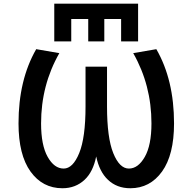

<svg xmlns="http://www.w3.org/2000/svg" viewBox="-20 -1007 1040 1038"><path d="M365.2 -904.3V-783.2H273.4V-987.3H726.6V-783.2H634.8V-904.3H543.9V-783.2H457V-904.3ZM500 -161.1Q483.4 -78.1 437.5 -35.2Q388.7 10.7 317.4 10.7Q210 10.7 145 -79.6Q80.1 -169.9 80.1 -339.8Q80.1 -575.2 175.8 -741.2L300.8 -719.7Q202.1 -546.9 202.1 -339.8Q202.1 -221.7 237.8 -158.7Q273.4 -95.7 324.2 -95.7Q374 -95.7 408.2 -179.2Q442.4 -262.7 442.4 -431.6V-646.5H558.6V-431.6Q558.6 -262.7 592.3 -179.2Q626 -95.7 676.8 -95.7Q726.6 -95.7 762.7 -158.7Q798.8 -221.7 798.8 -339.8Q798.8 -546.9 700.2 -719.7L825.2 -741.2Q920.9 -575.2 920.9 -339.8Q920.9 -169.9 856 -79.6Q791 10.7 684.6 10.7Q611.3 10.7 563.5 -35.2Q517.6 -78.1 500 -161.1Z"/></svg>

Font: Gen Shin Gothic Monospace Medium
Style: Regular
Weight: 500
Designer: [Source Han Sans]
Ryoko NISHIZUKA  (kana & ideographs); Paul D. Hunt (Latin, Greek & Cyrillic); Wenlong ZHANG  (bopomofo
Version: Version 1.002.20150607